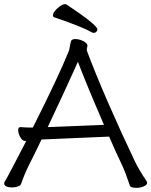

<svg xmlns="http://www.w3.org/2000/svg" viewBox="-21 -900 732 929"><path d="M67 -270Q67 -285 78 -285H80Q104 -283 119 -283H138Q263 -531 312 -653Q315 -661 317 -676Q321 -700 325 -705Q330 -711 344 -711Q361 -711 379 -702.5Q397 -694 401 -684L402 -680Q402 -675 400.5 -670Q399 -665 399 -660Q399 -655 400 -653Q441 -543 503.5 -400Q566 -257 629 -125Q637 -107 654 -77.5Q671 -48 687 -26Q691 -18 691 -16Q691 -5 674 2Q657 9 638 9Q626 9 617 6Q608 3 607 -3Q587 -63 571 -98Q537 -169 507 -239L180 -225Q143 -148 118 -99Q108 -79 98 -55Q88 -31 81 -10Q78 -2 65 2.5Q52 7 36 7Q21 7 10 2Q-1 -3 -1 -12Q-1 -18 3 -23Q18 -47 106 -218H99Q88 -218 77.5 -236Q67 -254 67 -270ZM356 -601Q304 -484 210 -285L482 -296Q393 -502 356 -601ZM433 -741Q428 -741 422 -744Q402 -756 371 -768.5Q340 -781 318.5 -789Q297 -797 286 -801L242 -816Q235 -819 235 -826Q235 -840 257 -860Q279 -880 294 -880Q298 -880 300 -879Q450 -779 450 -758Q450 -751 445 -746Q440 -741 433 -741Z"/></svg>

Font: Fusion Kai T
Style: Regular
Weight: 400
Designer: Fontworks Inc.
Version: Version 24.134;May 13, 2024